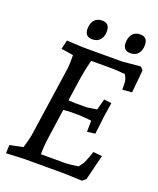

<svg xmlns="http://www.w3.org/2000/svg" viewBox="-160 -981 894 1083"><g transform="rotate(20 286.5 -439.5)"><path d="M226 -705H445L557 -715L573 -697L560 -561L503 -556Q503 -588 501.5 -604.5Q500 -621 486 -644Q434 -649 408 -649H282Q265 -579 259 -538L238 -396Q270 -394 279 -394H349L408 -403L426 -469L471 -464Q461 -400 458 -380L445 -271L397 -265L398 -332Q341 -338 322 -338H271Q254 -338 229 -335L205 -167Q196 -107 196 -57H334Q370 -57 420 -66Q442 -94 445 -103Q464 -149 470 -170L523 -165L486 -14L465 4Q375 0 355 0H123L9 5L11 -45L90 -61Q105 -111 110 -137L173 -568Q175 -585 175 -644L102 -656L115 -710Q206 -705 226 -705ZM492 -884Q537 -884 537 -836Q537 -804 521 -784.5Q505 -765 475 -765Q430 -765 430 -812Q430 -844 446 -864Q462 -884 492 -884ZM263 -884Q309 -884 309 -836Q309 -804 292.5 -784.5Q276 -765 246 -765Q201 -765 201 -812Q201 -844 217 -864Q233 -884 263 -884Z"/></g></svg>

Font: Andada SC
Style: Italic
Weight: 400
Italic angle: -8.29999°
Designer: Carolina Giovagnoli
Foundry: Carolina Giovagnoli
Version: Version 1.003